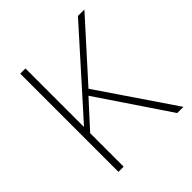

<svg xmlns="http://www.w3.org/2000/svg" viewBox="-189 -832 965 965"><g transform="rotate(-45 293.5 -349.0)"><path d="M522 0H566L293 -402L560 -698H514L266 -421L143 -284H141V-698H104V0H141V-238L268 -377Z"/></g></svg>

Font: IBM Plex Thai Looped ExtraLight
Style: Regular
Weight: 200
Designer: Mike Abbink, Paul van der Laan, Pieter van Rosmalen, Ben Mitchell, Mark Frömberg
Foundry: Bold Monday
Version: Version 1.0